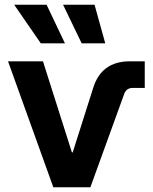

<svg xmlns="http://www.w3.org/2000/svg" viewBox="-20 -787 642 807"><path d="M204.1 0 13.7 -529.3H160.6L282.2 -146.5H285.6L370.6 -414.1Q404.8 -529.3 525.4 -529.3H588.4V-417.5H538.1Q511.2 -417.5 502 -392.1L359.9 0ZM151.4 -605 39.6 -767.1H175.8L252.9 -605ZM323.2 -605 245.1 -767.1H377.4L422.4 -605Z"/></svg>

Font: Inter Cardless Tabular Bold
Style: Bold
Weight: 700
Designer: Rasmus Andersson
Foundry: rsms
Version: Version 4.000;git-4fc901f